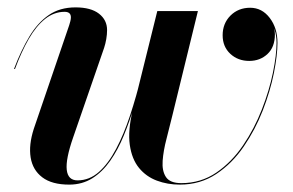

<svg xmlns="http://www.w3.org/2000/svg" viewBox="-20 -490 794 520"><path d="M467 10Q433.5 10 404.8 -0.8Q376 -11.5 356.5 -35.2Q337 -59 331.5 -97.8Q326 -136.5 339.5 -192L406 -460H516L447 -178Q439.5 -146.5 431 -114.2Q422.5 -82 420.5 -54.5Q418.5 -27 429.5 -10.5Q440.5 6 471 6Q524 6 565.8 -22.5Q607.5 -51 638.2 -96.2Q669 -141.5 689.2 -193.5Q709.5 -245.5 719.2 -293.2Q729 -341 729 -374Q729 -412.5 707.8 -439.5Q686.5 -466.5 657.5 -466.5V-468Q678.5 -468 693.5 -457Q708.5 -446 716.5 -429.5Q724.5 -413 724.5 -397Q724.5 -362.5 704.5 -343.8Q684.5 -325 655 -325Q624.5 -325 603.8 -344.2Q583 -363.5 583 -394.5Q583 -426.5 604.2 -447.8Q625.5 -469 657.5 -469Q689.5 -469 710.5 -441.5Q731.5 -414 731.5 -374Q731.5 -341 721.8 -292.2Q712 -243.5 691.8 -191.2Q671.5 -139 640.2 -93.2Q609 -47.5 565.8 -18.8Q522.5 10 467 10ZM167.5 10Q120.5 10 94.5 -9.8Q68.5 -29.5 63 -63.5Q57.5 -97.5 71.5 -141L167.5 -422Q169 -426.5 170.5 -432.5Q172 -438.5 172 -443Q172 -458 155 -458Q126.5 -458 102.2 -438.8Q78 -419.5 58 -384.8Q38 -350 20.5 -303L18 -303.5Q37 -353.5 59.5 -391Q82 -428.5 112 -449.2Q142 -470 184.5 -470Q226 -470 248 -453Q270 -436 270 -408.5Q270 -397 267.8 -384Q265.5 -371 262 -360.5L178 -117.5Q157.5 -58.5 160.8 -30Q164 -1.5 190 -1.5Q222 -1.5 247.8 -24.2Q273.5 -47 294.5 -86.8Q315.5 -126.5 332.5 -178Q349.5 -229.5 363.5 -287H366Q356 -245.5 343.5 -203.2Q331 -161 315.2 -122.8Q299.5 -84.5 278.5 -54.5Q257.5 -24.5 230 -7.2Q202.5 10 167.5 10Z"/></svg>

Font: Bodoni Moda 72pt SemiBold
Style: Italic
Weight: 600
Italic angle: -13°
Designer: Owen Earl
Foundry: indestructible type
Version: Version 2.004